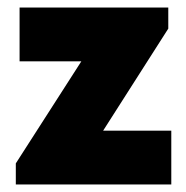

<svg xmlns="http://www.w3.org/2000/svg" viewBox="-20 -490 494 510"><path d="M22 -56 196 -327H32V-470H427V-414L254 -143H435V0H22Z"/></svg>

Font: Tilda Sans Black
Style: Regular
Weight: 900
Designer: ParaType Ltd
Foundry: ParaType Ltd
Version: Version 1.009